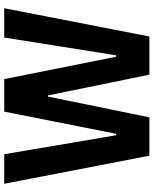

<svg xmlns="http://www.w3.org/2000/svg" viewBox="71 -799 728 910"><g transform="rotate(-90 435.0 -344.0)"><path d="M152 0 19 -688H159L249 -158H256L361 -688H515L621 -158H628L712 -688H851L717 0H536L438 -480H432L334 0Z"/></g></svg>

Font: Saira Semi Condensed SemiBold
Style: Regular
Weight: 600
Width: 4
Designer: Hector Gatti with collaboration of the Omnibus-Type team
Foundry: Omnibus-Type
Version: Version 1.001; ttfautohint (v1.8)